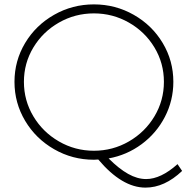

<svg xmlns="http://www.w3.org/2000/svg" viewBox="-20 -724 871 875"><path d="M810 55Q730 131 643 131Q536 131 428 3Q421 4 408 4Q310 4 226.5 -44Q143 -92 94.5 -173.5Q46 -255 46 -351Q46 -447 94.5 -528Q143 -609 226.5 -656.5Q310 -704 408 -704Q506 -704 589.5 -656.5Q673 -609 721.5 -528Q770 -447 770 -351Q770 -266 731.5 -191.5Q693 -117 625.5 -67Q558 -17 475 -2Q522 45 564 68.5Q606 92 646 92Q713 92 789 24ZM408 -37Q494 -37 567.5 -79.5Q641 -122 684 -194Q727 -266 727 -351Q727 -436 684 -507.5Q641 -579 567.5 -621Q494 -663 408 -663Q322 -663 248.5 -621Q175 -579 132 -507.5Q89 -436 89 -351Q89 -266 132 -194Q175 -122 248.5 -79.5Q322 -37 408 -37Z"/></svg>

Font: TypoPRO Montserrat
Style: Regular
Weight: 275
Designer: Julieta Ulanovsky
Foundry: Julieta Ulanovsky
Version: Version 6.001